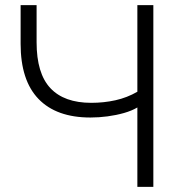

<svg xmlns="http://www.w3.org/2000/svg" viewBox="-20 -725 706 745"><path d="M513 0V-308Q491 -295 461 -286.5Q431 -278 397.5 -273.5Q364 -269 331 -269Q199 -269 129.5 -341Q60 -413 60 -555V-705H122V-561Q122 -440 175.5 -383Q229 -326 334 -326Q383 -326 428 -336Q473 -346 513 -369V-705H575V0Z"/></svg>

Font: Nunito Sans 12pt Light
Style: Regular
Weight: 300
Designer: Vernon Adams
Foundry: Vernon Adams
Version: Version 3.101;gftools[0.9.27]